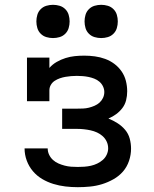

<svg xmlns="http://www.w3.org/2000/svg" viewBox="-20 -769 640 797"><path d="M303 8Q277 8 251.5 5Q226 2 201.5 -5.5Q177 -13 155 -26Q133 -39 116.5 -58.5Q100 -78 91 -102.5Q82 -127 82 -153Q82 -153 82 -153Q82 -153 82 -153H178Q178 -139 184 -126.5Q190 -114 200 -105Q210 -96 222.5 -90.5Q235 -85 248.5 -81.5Q262 -78 275.5 -77Q289 -76 303 -76Q316 -76 330 -77Q344 -78 357.5 -81Q371 -84 383.5 -90Q396 -96 406.5 -105Q417 -114 423 -127Q429 -140 429 -153Q429 -168 423 -181Q417 -194 406.5 -203.5Q396 -213 383 -219Q370 -225 356 -228Q342 -231 328 -232.5Q314 -234 300 -234H238V-318H300Q312 -318 324.5 -318.5Q337 -319 349 -322Q361 -325 372.5 -330Q384 -335 393 -343Q402 -351 407.5 -362.5Q413 -374 413 -387Q413 -399 407.5 -410.5Q402 -422 392.5 -430Q383 -438 371.5 -442.5Q360 -447 348 -449.5Q336 -452 323.5 -453Q311 -454 299 -454Q287 -454 275 -453Q263 -452 251.5 -450Q240 -448 228.5 -444Q217 -440 207 -433.5Q197 -427 191 -416.5Q185 -406 185 -394V-349H92V-530H185V-487Q198 -502 215.5 -512Q233 -522 252 -528Q271 -534 290.5 -536Q310 -538 330 -538Q352 -538 374 -535Q396 -532 416.5 -524.5Q437 -517 454.5 -504Q472 -491 484.5 -473Q497 -455 502.5 -433.5Q508 -412 508 -390Q508 -371 503.5 -353Q499 -335 488 -320.5Q477 -306 462 -295Q447 -284 430 -277Q450 -269 468 -257.5Q486 -246 499.5 -230Q513 -214 518.5 -193.5Q524 -173 524 -152Q524 -126 515.5 -101Q507 -76 490.5 -57Q474 -38 451 -25Q428 -12 403.5 -4.5Q379 3 353.5 5.5Q328 8 303 8ZM400 -611Q386 -611 372.5 -615Q359 -619 349 -629Q339 -639 335 -652.5Q331 -666 331 -680Q331 -694 335 -707.5Q339 -721 349 -731Q359 -741 372.5 -745Q386 -749 400 -749Q414 -749 427.5 -745Q441 -741 451 -731Q461 -721 465 -707.5Q469 -694 469 -680Q469 -666 465 -652.5Q461 -639 451 -629Q441 -619 427.5 -615Q414 -611 400 -611ZM200 -611Q186 -611 172.5 -615Q159 -619 149 -629Q139 -639 135 -652.5Q131 -666 131 -680Q131 -694 135 -707.5Q139 -721 149 -731Q159 -741 172.5 -745Q186 -749 200 -749Q214 -749 227.5 -745Q241 -741 251 -731Q261 -721 265 -707.5Q269 -694 269 -680Q269 -666 265 -652.5Q261 -639 251 -629Q241 -619 227.5 -615Q214 -611 200 -611Z"/></svg>

Font: Iosevka Curly Slab MdEx
Style: Regular
Weight: 500
Width: 7
Monospace: yes
Designer: Belleve Invis
Foundry: Belleve Invis
Version: Version 11.1.0; ttfautohint (v1.8.3)